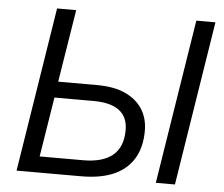

<svg xmlns="http://www.w3.org/2000/svg" viewBox="-51 -763 956 820"><g transform="rotate(5 427.0 -352.5)"><path d="M49 0 161 -705H243L193 -394H359Q433 -394 481.5 -371.5Q530 -349 555 -309.5Q580 -270 580 -217Q580 -146 550.5 -97.5Q521 -49 465 -24.5Q409 0 325 0ZM142 -69H328Q413 -69 455.5 -105Q498 -141 498 -213Q498 -269 461 -297Q424 -325 350 -325H183ZM646 0 758 -705H840L728 0Z"/></g></svg>

Font: Nunito Sans 12pt
Style: Italic
Weight: 400
Italic angle: -9°
Designer: Vernon Adams
Foundry: Vernon Adams
Version: Version 3.101;gftools[0.9.27]